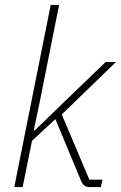

<svg xmlns="http://www.w3.org/2000/svg" viewBox="-20 -760 491 780"><path d="M186 -740H220L141 -344L117 -230H121L220 -326L409 -508H451L231 -295L343 -30H396L390 0H345Q331 0 323 -6Q315 -12 309 -26L205 -276L110 -188L72 0H38Z"/></svg>

Font: IBM Plex Sans Cond ExtLt
Style: Italic
Weight: 200
Width: 3
Italic angle: -11°
Designer: Mike Abbink, Paul van der Laan, Pieter van Rosmalen
Foundry: Bold Monday
Version: Version 1.3